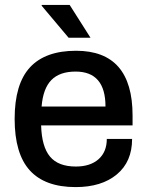

<svg xmlns="http://www.w3.org/2000/svg" viewBox="-20 -743 594 775"><path d="M345.2 -590.8H256.8L147.9 -720.2L148.9 -723.1H261.2ZM285.2 12.2Q161.6 12.2 100.3 -55.2Q39.1 -122.6 39.1 -263.2Q39.1 -403.8 100.8 -470.9Q162.6 -538.1 287.1 -538.1Q515.1 -538.1 515.1 -276.9V-236.8H146Q148.4 -150.9 181.9 -110.8Q215.3 -70.8 286.1 -70.8Q344.2 -70.8 377.7 -100.3Q411.1 -129.9 411.1 -182.1H513.2Q513.2 -90.3 451.7 -39.1Q390.1 12.2 285.2 12.2ZM147.9 -313H405.8Q405.8 -454.1 285.2 -454.1Q220.7 -454.1 187.3 -419.9Q153.8 -385.7 147.9 -313Z"/></svg>

Font: Archivo Medium
Style: Regular
Weight: 500
Designer: Hector Gatti
Foundry: Omnibus-Type
Version: Version 2.001